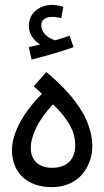

<svg xmlns="http://www.w3.org/2000/svg" viewBox="-20 -765 427 786"><path d="M109 -521C161 -534 235 -555 281 -572L265 -619C249 -613 229 -606 206 -600C183 -606 149 -628 149 -661C149 -683 165 -696 194 -696C207 -696 219 -693 231 -691L239 -737C224 -742 207 -745 194 -745C144 -745 98 -714 98 -658C98 -626 119 -599 144 -583C131 -580 117 -576 98 -572ZM191 1C321 1 359 -106 358 -168C356 -284 274 -382 170 -470L118 -412L152 -381C62 -292 29 -207 29 -151C29 -54 96 1 191 1ZM193 -78C140 -78 106 -108 106 -159C106 -210 139 -278 197 -338C265 -272 288 -222 288 -170C288 -113 254 -78 193 -78Z"/></svg>

Font: Noto Sans Arabic SemCond
Style: Regular
Weight: 400
Width: 4
Designer: Monotype Design Team, Nadine Chahine, Nizar Qandah and Khaled Hosny
Foundry: Monotype Imaging Inc.
Version: Version 2.012